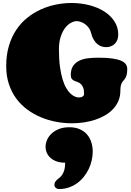

<svg xmlns="http://www.w3.org/2000/svg" viewBox="-20 -811 874 1282"><path d="M783.7 -205.1Q783.7 -169.4 771.5 -139.6Q759.3 -109.9 737.5 -85.7Q715.8 -61.5 685.5 -43.2Q655.3 -24.9 619.4 -12.7Q583.5 -0.5 543 5.9Q502.4 12.2 460.4 12.2Q408.7 12.2 355.7 2.4Q302.7 -7.3 254.2 -27.6Q205.6 -47.9 163.1 -78.9Q120.6 -109.9 89.1 -152.3Q57.6 -194.8 39.6 -249Q21.5 -303.2 21.5 -370.1Q21.5 -444.8 39.6 -505.1Q57.6 -565.4 88.9 -612.1Q120.1 -658.7 162.6 -692.6Q205.1 -726.6 253.4 -748.3Q301.8 -770 354 -780.5Q406.2 -791 457.5 -791Q519 -791 575.4 -776.6Q631.8 -762.2 675 -735.1Q718.3 -708 743.9 -668.7Q769.5 -629.4 769.5 -580.1Q769.5 -560.5 763.4 -544.9Q757.3 -529.3 746.3 -518.6Q735.4 -507.8 720.5 -502Q705.6 -496.1 688.5 -496.1Q673.3 -496.1 658.2 -501Q643.1 -505.9 629.4 -517.3Q615.7 -528.8 605 -547.1Q594.2 -565.4 587.9 -591.8Q583.5 -610.8 572.5 -625.5Q561.5 -640.1 547.6 -650.1Q533.7 -660.2 519 -665Q504.4 -669.9 492.7 -669.9Q474.6 -669.9 453.6 -658.7Q432.6 -647.5 414.8 -624.3Q397 -601.1 385.3 -565.4Q373.5 -529.8 373.5 -481Q373.5 -416.5 380.1 -367.4Q386.7 -318.4 397.5 -282.7Q408.2 -247.1 422.1 -223.4Q436 -199.7 450.9 -185.8Q465.8 -171.9 480.5 -166Q495.1 -160.2 507.3 -160.2Q522.5 -160.2 532 -167Q541.5 -173.8 541.5 -183.1Q541.5 -211.4 534.9 -227.1Q528.3 -242.7 518.6 -251.2Q508.8 -259.8 497.1 -263.4Q485.4 -267.1 475.6 -271.7Q465.8 -276.4 459.2 -284.7Q452.6 -293 452.6 -310.1Q452.6 -348.1 468.5 -371.1Q484.4 -394 510.3 -406.2Q536.1 -418.5 569.3 -422.1Q602.5 -425.8 637.7 -425.8Q694.8 -425.8 731.9 -420.2Q769 -414.6 790.8 -404.5Q812.5 -394.5 821 -380.9Q829.6 -367.2 829.6 -351.1Q829.6 -327.1 826.2 -313.2Q822.8 -299.3 817.6 -290.5Q812.5 -281.7 806.6 -275.6Q800.8 -269.5 795.7 -261.5Q790.5 -253.4 787.1 -240.5Q783.7 -227.5 783.7 -205.1ZM415 275.4Q381.8 275.4 357.2 266.4Q332.5 257.3 316.4 242.4Q300.3 227.5 292.2 208.5Q284.2 189.5 284.2 169.4Q284.2 146 294.4 122.6Q304.7 99.1 325 80.3Q345.2 61.5 374.8 50Q404.3 38.6 442.9 38.6Q483.4 38.6 512.9 51.8Q542.5 64.9 561.5 87.4Q580.6 109.9 589.8 139.2Q599.1 168.5 599.1 201.2Q599.1 230 592.3 260Q585.4 290 572.3 317.6Q559.1 345.2 539.6 369.6Q520 394 495.1 412.1Q470.2 430.2 439.7 440.7Q409.2 451.2 374 451.2Q361.3 451.2 352.3 443.1Q343.3 435.1 343.3 424.3Q343.3 411.6 348.6 403.6Q354 395.5 361.8 388.4Q369.6 381.3 379.2 373.8Q388.7 366.2 396.5 354Q404.3 341.8 409.7 323Q415 304.2 415 275.4Z"/></svg>

Font: Corben
Style: Bold
Weight: 700
Designer: vernon adams
Foundry: vernon adams
Version: Version 1.101; ttfautohint (v1.6)